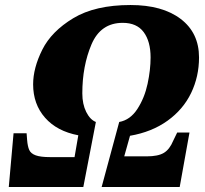

<svg xmlns="http://www.w3.org/2000/svg" viewBox="-20 -745 815 765"><path d="M34 -214H86L88 -188Q90 -162 96.5 -147.5Q103 -133 122.5 -126Q142 -119 180 -119H277L292 -206Q207 -222 159.5 -276Q112 -330 112 -409Q112 -474 148.5 -547Q185 -620 272 -672.5Q359 -725 500 -725Q627 -725 700 -669.5Q773 -614 773 -516Q773 -440 741.5 -374.5Q710 -309 647.5 -264Q585 -219 498 -204L475 -122H564Q610 -122 633 -136Q656 -150 670 -184L686 -217H735L696 0H385L455 -259Q499 -267 527.5 -311Q556 -355 568 -411Q580 -467 580 -516Q580 -580 552.5 -617Q525 -654 469 -654Q381 -654 344.5 -568Q308 -482 308 -373Q308 -330 323.5 -299Q339 -268 362 -259L312 0H15Z"/></svg>

Font: Noto Serif NarrowBlack
Style: Italic
Weight: 900
Width: 4
Italic angle: -12°
Designer: Monotype Design Team
Foundry: Monotype Imaging Inc.
Version: Version 1.001